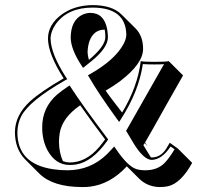

<svg xmlns="http://www.w3.org/2000/svg" viewBox="-20 -674 825 760"><path d="M394.5 -556.6H393.6Q351.6 -556.6 334.5 -512.2Q327.1 -491.7 326.7 -466.3Q327.1 -454.1 332 -437Q396.5 -490.7 397 -526.9Q397 -543.5 394.5 -556.6ZM229 -36.1Q242.2 -31.2 255.9 -30.8Q320.3 -30.8 372.6 -91.8Q384.3 -106 396 -122.1Q348.1 -185.5 297.4 -257.3Q226.6 -208.5 216.3 -147Q213.9 -131.3 213.4 -113.3Q213.9 -69.3 229 -36.1ZM481.9 -15.6Q416.5 55.2 335.9 64.9Q319.8 66.9 303.7 66.4Q189 65.9 135.7 13.2L79.1 -43.5Q39.6 -84.5 39.1 -149.9Q39.1 -218.3 100.1 -273.9Q144.5 -313.5 231.9 -363.8Q170.4 -460.4 169.9 -521Q169.9 -576.2 223.6 -616.2Q274.4 -653.3 347.2 -653.8Q423.8 -653.3 460.4 -617.2L517.1 -561Q546.4 -530.8 546.4 -480.5Q546.4 -422.4 456.5 -353.5Q429.2 -333 398.4 -315.4Q407.7 -299.8 463.4 -228.5Q524.9 -330.6 537.1 -432.1Q547.9 -429.2 590.8 -429.2Q637.2 -429.2 647.9 -432.1L704.6 -375.5Q689 -348.6 638.2 -258.3Q571.3 -138.7 554.2 -109.9Q559.6 -102.5 564 -95.7L552.7 -107.4Q549.3 -102.1 547.4 -99.6Q551.3 -93.3 559.6 -79.6Q571.3 -60.5 577.1 -51.3Q579.6 -50.8 581.1 -50.8Q614.7 -50.8 636.7 -83.5Q644 -94.7 651.9 -108.9L684.1 -85.9L740.7 -29.3Q695.8 52.2 644 63.5Q629.9 66.4 611.3 66.4Q563.5 65.4 530.3 32.7ZM459.5 -203.6 451.7 -191.4 442.9 -203.1Q365.7 -310.1 333.5 -367.2L328.1 -376L336.9 -380.9Q435.5 -437 469.2 -500Q480 -520.5 480 -537.1Q478 -643.1 347.2 -644Q249.5 -644 202.1 -580.6Q180.7 -550.8 180.2 -521Q181.2 -461.9 240.2 -369.6L246.1 -360.4L236.8 -355.5Q96.2 -274.9 64.5 -214.8Q49.3 -185.5 48.8 -149.9Q48.8 -24.4 191.9 -3.9Q217.8 0 247.1 0Q338.4 0 403.8 -64Q413.6 -73.7 423.3 -84.5L432.1 -94.2L439.5 -83.5Q484.9 -16.6 519 -4.9Q534.2 0 555.2 0Q602.5 0 630.9 -28.3Q650.4 -48.3 670.9 -83L655.3 -94.2Q621.6 -43 581.1 -41Q548.3 -41 506.8 -109.9Q502.9 -116.2 496.1 -127.9Q486.8 -143.6 482.4 -150.9L479 -156.2L482.4 -161.6Q484.9 -165 620.6 -404.8Q625.5 -413.6 629.4 -419.9Q614.7 -418.9 590.8 -418.9Q560.1 -418.9 545.4 -420.4Q529.8 -313 459.5 -203.6ZM403.8 -127.9 408.2 -122.1 404.3 -116.2Q345.2 -33.2 280.8 -22.9Q268.6 -21 255.9 -21Q199.7 -21 168 -79.1Q147 -118.7 147 -169.9Q147 -248 205.6 -299.3Q224.1 -314.9 247.6 -330.6L255.9 -335.9L261.2 -327.1Q304.7 -259.8 403.8 -127.9ZM259.8 -522.9Q259.8 -594.7 308.1 -616.7Q322.3 -622.6 336.9 -623Q392.1 -623 404.3 -558.1Q406.7 -543 407.2 -526.9Q407.2 -484.9 342.8 -432.6Q336.4 -427.2 317.4 -412.1L308.6 -405.3L302.7 -414.6Q261.7 -476.6 259.8 -522.9Z"/></svg>

Font: Linux Biolinum Shadow O
Style: Bold
Weight: 700
Designer: Philipp H. Poll
Foundry: Philipp H. Poll
Version: Version 0.9.2